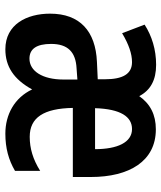

<svg xmlns="http://www.w3.org/2000/svg" viewBox="37 -630 603 717"><g transform="rotate(90 338.5 -271.5)"><path d="M463 -552C408 -552 368 -531 339 -490C317 -532 279 -553 222 -553C165 -553 114 -537 72 -510L104 -426C146 -451 181 -463 212 -463C256 -463 276 -429 276 -362V-335L211 -332C96 -327 31 -268 31 -157C31 -70 71 10 164 10C228 10 276 -21 314 -90C345 -24 408 10 479 10C533 10 577 -2 618 -26V-120C575 -93 534 -81 491 -81C419 -81 385 -133 383 -242H641V-309C641 -453 582 -552 463 -552ZM462 -463C512 -463 537 -408 537 -325H384C387 -421 416 -463 462 -463ZM236 -256 277 -259V-207C277 -128 245 -80 199 -80C163 -80 144 -106 144 -161C144 -223 174 -253 236 -256Z"/></g></svg>

Font: Noto Sans Myanmar ExtraCondensed SemiBold
Style: Regular
Weight: 600
Width: 2
Designer: Monotype Design Team
Foundry: Monotype Imaging Inc.
Version: Version 2.107